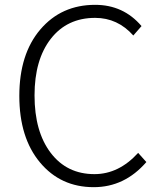

<svg xmlns="http://www.w3.org/2000/svg" viewBox="-20 -762 667 795"><path d="M368 13Q231 13 145.5 -89.5Q60 -192 60 -365Q60 -538 147 -640Q234 -742 374 -742Q491 -742 566 -654L532 -615Q467 -688 374 -688Q258 -688 190.5 -601.5Q123 -515 123 -367Q123 -217 190 -129Q257 -41 371 -41Q472 -41 552 -129L586 -91Q496 13 368 13Z"/></svg>

Font: Noto Sans Korean Light
Style: Regular
Weight: 300
Designer: Ryoko NISHIZUKA  (kana & ideographs); Paul D. Hunt (Latin, Greek & Cyrillic); Wenlong ZHANG  (bopomofo); Sandoll Communi
Foundry: Adobe Systems Incorporated
Version: Version 1.000;PS 1;hotconv 1.0.78;makeotf.lib2.5.61930